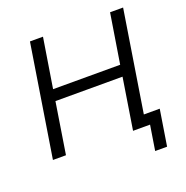

<svg xmlns="http://www.w3.org/2000/svg" viewBox="-149 -842 1099 1135"><g transform="rotate(-20 400.5 -274.0)"><path d="M49 0 161 -705H243L193 -393H615L665 -705H747L646 -69H746L710 157H635L660 0H553L604 -322H182L131 0Z"/></g></svg>

Font: Nunito Sans
Style: Italic
Weight: 400
Italic angle: -9°
Designer: Vernon Adams
Foundry: Vernon Adams
Version: Version 3.006; ttfautohint (v1.8.3)